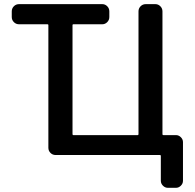

<svg xmlns="http://www.w3.org/2000/svg" viewBox="-20 -774 948 932"><path d="M476.6 -753.9Q490.2 -753.9 500.5 -743.7Q510.7 -733.4 510.7 -718.8V-691.4Q510.7 -676.8 500.5 -666.5Q490.2 -656.2 476.6 -656.2H335.9Q332 -656.2 332 -652.3V-123Q332 -118.2 335.9 -118.2H648.4Q652.3 -118.2 652.3 -123V-718.8Q652.3 -733.4 662.6 -743.7Q672.9 -753.9 687.5 -753.9H734.4Q748 -753.9 758.3 -743.7Q768.6 -733.4 768.6 -718.8V-123Q768.6 -118.2 773.4 -118.2H834Q847.7 -118.2 857.9 -107.9Q868.2 -97.7 868.2 -84V103.5Q868.2 117.2 857.9 127.4Q847.7 137.7 834 137.7H794.9Q781.2 137.7 771 127.4Q760.7 117.2 760.7 103.5V-17.6Q760.7 -21.5 755.9 -21.5H250Q235.4 -21.5 225.1 -31.7Q214.8 -42 214.8 -56.6V-652.3Q214.8 -656.2 210.9 -656.2H72.3Q57.6 -656.2 47.4 -666.5Q37.1 -676.8 37.1 -691.4V-718.8Q37.1 -733.4 47.4 -743.7Q57.6 -753.9 72.3 -753.9Z"/></svg>

Font: Gen Jyuu GothicL Medium
Style: Regular
Weight: 500
Designer: [Source Han Sans]
Ryoko NISHIZUKA  (kana & ideographs); Paul D. Hunt (Latin, Greek & Cyrillic); Wenlong ZHANG  (bopomofo
Version: Version 1.002.20150607